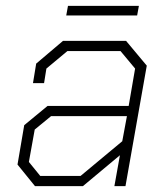

<svg xmlns="http://www.w3.org/2000/svg" viewBox="-20 -638 574 658"><path d="M40 -74 63 -209 143 -275H421L443 -403L393 -463H211L139 -403L131 -353H93L104 -420L196 -498H412L483 -413L410 0H372L391 -106L264 0H100ZM256 -35 399 -154 415 -240H155L99 -194L79 -83L118 -35ZM213 -618H456L450 -585H207Z"/></svg>

Font: Chakra Petch ExtraLight
Style: Italic
Weight: 275
Italic angle: -10°
Designer: Katatrad Aksorn Co.,Ltd.
Foundry: Cadson Demak Co.,Ltd.
Version: Version 1.000; ttfautohint (v1.6)